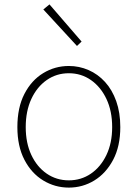

<svg xmlns="http://www.w3.org/2000/svg" viewBox="-20 -840 626 873"><path d="M293 13Q230 13 176.5 -19.5Q123 -52 91 -113.5Q59 -175 59 -262Q59 -351 91 -413Q123 -475 176.5 -507.5Q230 -540 293 -540Q340 -540 382.5 -521.5Q425 -503 457.5 -467.5Q490 -432 508.5 -380Q527 -328 527 -262Q527 -175 494.5 -113.5Q462 -52 409 -19.5Q356 13 293 13ZM293 -20Q349 -20 393.5 -50.5Q438 -81 464 -135.5Q490 -190 490 -262Q490 -335 464 -390Q438 -445 393.5 -476Q349 -507 293 -507Q237 -507 192.5 -476Q148 -445 122.5 -390Q97 -335 97 -262Q97 -190 122.5 -135.5Q148 -81 192.5 -50.5Q237 -20 293 -20ZM330 -631 177 -797 205 -820 351 -651Z"/></svg>

Font: Noto Sans JP
Style: Regular
Weight: 100
Designer: Ryoko NISHIZUKA 西塚涼子 (kana, bopomofo & ideographs); Paul D. Hunt (Latin, Greek & Cyrillic); Sandoll Communications 산돌커뮤니
Foundry: Adobe
Version: Version 2.004;hotconv 1.0.118;makeotfexe 2.5.65603